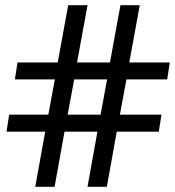

<svg xmlns="http://www.w3.org/2000/svg" viewBox="-20 -715 671 735"><path d="M464 -411 439 -276H598L588 -211H427L389 0H315L353 -211H227L189 0H115L153 -211H5L15 -276H165L190 -411H37L47 -476H201L241 -695H315L275 -476H401L441 -695H515L475 -476H630L620 -411ZM390 -411H264L239 -276H365Z"/></svg>

Font: Arima Madurai
Style: Bold
Weight: 700
Designer: Joana Correia and Natanael Gama
Foundry: NDISCOVER
Version: Version 1.019